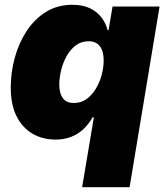

<svg xmlns="http://www.w3.org/2000/svg" viewBox="-20 -568 682 792"><path d="M514.6 204.1H318.8L367.2 -84H361.8Q345.7 -55.2 323.5 -34.7Q301.3 -14.2 272.7 -3.2Q244.1 7.8 209 7.8Q155.8 7.8 114 -16.6Q72.3 -41 48.3 -88.6Q24.4 -136.2 24.4 -207Q24.4 -269 40.8 -329.3Q57.1 -389.6 89.6 -439.5Q122.1 -489.3 169.7 -518.8Q217.3 -548.3 278.8 -548.3Q321.3 -548.3 351.1 -533.9Q380.9 -519.5 398.9 -495.6Q417 -471.7 423.8 -443.4H427.7L444.3 -541H638.2ZM284.2 -143.1Q314 -143.1 336.9 -159.4Q359.9 -175.8 375.7 -202.6Q391.6 -229.5 399.7 -260Q407.7 -290.5 407.7 -319.3Q407.7 -356.9 391.8 -377.4Q376 -397.9 345.7 -397.9Q315.4 -397.9 292.7 -380.9Q270 -363.8 254.9 -336.7Q239.7 -309.6 232.2 -278.3Q224.6 -247.1 224.6 -218.8Q224.6 -182.6 239.5 -162.8Q254.4 -143.1 284.2 -143.1Z"/></svg>

Font: Inter 17pt Black
Style: Italic
Weight: 900
Italic angle: -9.3988°
Version: Version 4.001;git-66647c0bb